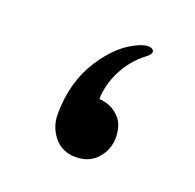

<svg xmlns="http://www.w3.org/2000/svg" viewBox="-62 -329 399 392"><g transform="rotate(20 137.0 -132.5)"><path d="M137.7 -0.5Q107.9 -0.5 90.6 -21.5Q73.2 -42.5 73.2 -70.8Q73.2 -139.6 106.2 -191.2Q139.2 -242.7 182.1 -259.8Q201.7 -267.6 210 -260.7Q216.8 -253.9 202.6 -243.2Q174.8 -222.2 158.9 -190.9Q143.1 -159.7 142.6 -128.4Q164.6 -127 178.7 -115.7Q192.9 -104.5 197 -92Q201.2 -79.6 201.2 -65.9Q201.2 -39.6 183.8 -20Q166.5 -0.5 137.7 -0.5Z"/></g></svg>

Font: Shl
Style: Regular
Weight: 400
Foundry: Saber Rastikerdar (saber.rastikerdar@gmail.com)
Version: Version 3.4.0